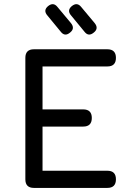

<svg xmlns="http://www.w3.org/2000/svg" viewBox="-20 -919 643 939"><path d="M323 -760Q297 -738 277 -764L212 -843Q190 -868 215 -889Q241 -910 261 -885L327 -806Q348 -780 323 -760ZM439 -760Q413 -738 393 -764L328 -843Q306 -868 331 -889Q357 -910 377 -885L443 -806Q464 -780 439 -760ZM146 0Q104 0 104 -42V-636Q104 -678 146 -678H505Q547 -678 547 -636Q547 -594 505 -594H188V-384H387Q429 -384 429 -342Q429 -300 387 -300H188V-84H505Q547 -84 547 -42Q547 0 505 0Z"/></svg>

Font: Jura
Style: Bold
Weight: 700
Designer: Daniel Johnson, Alexei Vanyashin
Foundry: Daniel Johnson
Version: Version 5.103